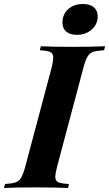

<svg xmlns="http://www.w3.org/2000/svg" viewBox="-61 -939 545 959"><path d="M215 -57Q215 -36 229.5 -29Q244 -22 283 -20L279 0Q221 -3 116 -3Q11 -3 -41 0L-36 -20Q-1 -22 16.5 -28Q34 -34 44.5 -51.5Q55 -69 65 -106L197 -602Q205 -636 205 -650Q205 -672 190.5 -679Q176 -686 138 -688L143 -708Q192 -705 300 -705Q399 -705 464 -708L459 -688Q422 -686 404.5 -680Q387 -674 376.5 -657Q366 -640 356 -602L224 -106Q215 -68 215 -57ZM353 -919Q389 -919 408 -902.5Q427 -886 427 -857Q427 -818 397 -791.5Q367 -765 323 -765Q289 -765 270 -781Q251 -797 251 -826Q251 -868 280 -893.5Q309 -919 353 -919Z"/></svg>

Font: Playfair Display SC
Style: Bold Italic
Weight: 700
Italic angle: -14°
Designer: Claus Eggers Sørensen
Foundry: Claus Eggers Sørensen
Version: Version 1.200; ttfautohint (v1.6)